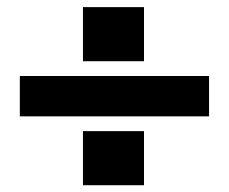

<svg xmlns="http://www.w3.org/2000/svg" viewBox="-20 -640 658 552"><path d="M581 -421.5V-305.5H37V-421.5ZM218.5 -263H394V-107.5H218.5ZM218.5 -619.5H394V-464H218.5Z"/></svg>

Font: Hepta Slab
Style: Bold
Weight: 700
Designer: Michael LaGattuta
Foundry: Michael LaGattuta
Version: Version 1.100